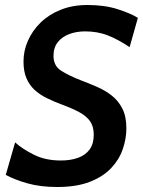

<svg xmlns="http://www.w3.org/2000/svg" viewBox="-20 -734 572 768"><path d="M208.5 14Q141 14 89.2 -0.8Q37.5 -15.5 3 -34.5L40.5 -164.5Q69.5 -138 115.8 -115Q162 -92 223.5 -92Q262.5 -92 292.2 -102.8Q322 -113.5 338.5 -136.2Q355 -159 355 -195Q355 -228 340.5 -248.8Q326 -269.5 298 -284.8Q270 -300 229.5 -315Q195.5 -327.5 166.8 -341.8Q138 -356 117.5 -375.2Q97 -394.5 85.5 -421.8Q74 -449 74 -488Q74 -531 91.8 -571.2Q109.5 -611.5 142.5 -643.8Q175.5 -676 223 -695Q270.5 -714 330 -714Q399 -714 451.5 -697Q504 -680 531.5 -662.5L498.5 -545.5Q452 -576.5 411 -592.5Q370 -608.5 320.5 -608.5Q286.5 -608.5 257.8 -598Q229 -587.5 211.5 -565.8Q194 -544 194 -510.5Q194 -470.5 224.8 -451Q255.5 -431.5 303 -413Q336 -400.5 368.2 -386.5Q400.5 -372.5 427 -351.8Q453.5 -331 469.5 -299.5Q485.5 -268 485.5 -220.5Q485.5 -179.5 471.2 -137.8Q457 -96 424.8 -61.8Q392.5 -27.5 339.5 -6.8Q286.5 14 208.5 14Z"/></svg>

Font: Cabin SemiCondensedSemiBold
Style: Italic
Weight: 600
Width: 4
Italic angle: -10°
Designer: Pablo Impallari
Foundry: Pablo Impallari. http://www.impallari.com Igino Marini. http://www.ikern.com
Version: Version 3.001